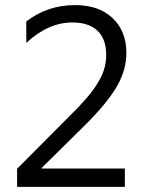

<svg xmlns="http://www.w3.org/2000/svg" viewBox="-20 -732 579 752"><path d="M469 0H47V-71L251 -276Q291 -315 318.5 -347Q346 -379 362 -406Q396 -458 396 -517Q396 -579 362 -611.5Q328 -644 263 -644Q169 -644 83 -564V-648Q166 -712 274 -712Q368 -712 421 -661Q475 -610 475 -525Q475 -458 438 -394Q419 -361 386.5 -321.5Q354 -282 305 -234L143 -74V-72H469Z"/></svg>

Font: A_ThatdaokhamC
Style: Regular
Weight: 400
Designer: Rangsiwut Chaisin
Foundry: Rangsiwut Chaisin
Version: Version 1.000